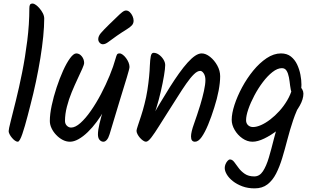

<svg xmlns="http://www.w3.org/2000/svg" viewBox="-20 -811 1771 1078"><path d="M150.3 -219.3Q142.9 -190.3 135.3 -161.1Q127.7 -131.9 120.1 -105.7Q112.5 -79.5 105.5 -59Q98.5 -38.5 91.9 -26.9Q85.3 -15.3 79.8 -15.3Q72.7 -15.3 64.1 -21.3Q55.4 -27.4 47.3 -37.1Q39.1 -46.7 33.9 -56.9Q28.6 -67 28.6 -74.8Q28.6 -85.4 40.3 -131.2Q51.9 -177.1 69.4 -247.3Q86.9 -317.5 104.2 -403.7Q121.5 -490 133.1 -582.7Q144.8 -675.4 144.8 -764.7Q144.8 -778.3 148.5 -784.7Q152.3 -791.1 164 -791.1Q170.5 -791.1 181.1 -783.6Q191.8 -776.2 202.4 -763.7Q213.1 -751.2 220.7 -736.4Q228.3 -721.5 228.3 -706.7Q228.3 -662.7 222.7 -605.9Q217.1 -549.2 206.7 -485Q196.3 -420.8 182 -353.3Q167.7 -285.7 150.3 -219.3Z M593.8 -674.6Q618.2 -697.6 635.5 -714.8Q652.8 -732 665.3 -742Q677.8 -752 687.6 -752Q699 -752 708.7 -742.9Q718.3 -733.8 724.2 -720.5Q730.1 -707.1 730.1 -694.7Q730.1 -679.8 720.7 -669Q711.3 -658.3 690.4 -645.6Q669.5 -633 635.9 -609.9Q602.3 -585.8 586.5 -574.1Q570.7 -562.5 557.6 -562.5Q547.5 -562.5 539.5 -571Q531.6 -579.4 531.6 -590.9Q531.6 -607.7 546 -624.9Q560.5 -642.1 593.8 -674.6ZM452.4 -457.4Q452.4 -448.7 441.8 -424.8Q431.1 -401 415.2 -367.1Q399.2 -333.3 382.7 -293.4Q366.2 -253.5 355.6 -211.9Q344.9 -170.4 344.9 -132Q344.9 -116 355.2 -105.4Q365.5 -94.8 379.2 -94.8Q402.8 -94.8 431.6 -120.4Q460.4 -146.1 490.1 -188.7Q519.9 -231.3 547.1 -283Q574.3 -334.7 595.7 -386.9Q617.2 -439.1 629.1 -482.8Q633.4 -498.8 637 -504.9Q640.6 -511.1 651.3 -511.1Q659.7 -511.1 669.3 -503.8Q679 -496.5 687.6 -485Q696.2 -473.6 701.7 -460.4Q707.1 -447.3 707.1 -434.9Q707.1 -425.8 692.2 -376.5Q677.3 -327.2 652.1 -245.8Q626.9 -164.4 595.3 -57.3Q588.9 -36.2 579.7 -25.7Q570.5 -15.3 560.6 -15.3Q548.5 -15.3 539.2 -25.5Q529.9 -35.7 529.9 -57Q529.9 -79.3 538.4 -116Q547 -152.7 560.3 -195.1Q573.7 -237.5 588.7 -273.9L602.3 -268.8Q588.1 -231.8 567.5 -195.5Q546.8 -159.1 522.8 -126.8Q498.7 -94.4 472.8 -69.4Q446.9 -44.3 421.1 -29.8Q395.4 -15.3 372.7 -15.3Q351.8 -15.3 332 -25.6Q312.1 -36 295.7 -53.2Q279.3 -70.3 269.6 -90.7Q259.8 -111 259.8 -131.4Q259.8 -169.7 270.3 -219Q280.8 -268.3 297.6 -319.2Q314.4 -370.1 334.1 -413.9Q353.8 -457.6 373.5 -484.4Q393.2 -511.1 408.3 -511.1Q426 -511.1 439.2 -494.7Q452.4 -478.3 452.4 -457.4Z M907.5 -445.7Q907.5 -426.5 900.9 -386.7Q894.2 -346.8 883.1 -298.4Q872 -250 857.3 -202.7Q842.6 -155.3 826.5 -121.2L812.8 -119.6Q845.3 -176.1 875.4 -226.7Q905.5 -277.3 933 -320.9Q960.6 -364.6 985.6 -399.6Q1010.7 -434.6 1033.3 -459.6Q1055.9 -484.7 1075.6 -497.9Q1095.4 -511.1 1112.4 -511.1Q1135.4 -511.1 1159.6 -491.8Q1183.7 -472.6 1199.9 -443.3Q1216.1 -414 1216.1 -382.7Q1216.1 -347.9 1207.5 -302Q1198.8 -256.2 1183.1 -207.5Q1166.9 -155.3 1148.7 -111.4Q1130.5 -67.5 1112.1 -41.4Q1093.6 -15.3 1074.8 -15.3Q1064 -15.3 1058.3 -22.2Q1052.5 -29.1 1052.5 -44.7Q1052.5 -69.4 1069.2 -115.7Q1085.9 -162 1104.4 -221.6Q1116.7 -262 1125 -299.8Q1133.3 -337.6 1133.3 -361.5Q1133.3 -384.7 1123.9 -398.8Q1114.4 -413 1104.4 -413Q1088.1 -413 1068.7 -393.9Q1049.2 -374.9 1025.9 -341.5Q1002.6 -308.2 975.8 -265.3Q948.9 -222.5 918.9 -175.8Q895.4 -139.4 872.3 -102.1Q849.2 -64.9 830.4 -40.1Q811.6 -15.3 799.6 -15.3Q792.5 -15.3 783.2 -21.7Q773.9 -28.1 765.6 -37.5Q757.3 -46.8 751.9 -57.6Q746.5 -68.3 746.5 -76.6Q746.5 -83 754 -105.3Q761.4 -127.6 772 -159.7Q782.6 -191.7 791.3 -226.8Q801.3 -265.1 807.5 -304.7Q813.6 -344.3 817.1 -380.2Q820.6 -416.2 821.3 -442Q822.7 -475.2 826.5 -494.8Q830.3 -514.5 842.4 -514.5Q857.7 -514.5 872.6 -503.9Q887.5 -493.3 897.5 -477.2Q907.5 -461 907.5 -445.7Z M1672.5 -335.4Q1672.5 -303.3 1661.1 -287.8Q1649.8 -272.2 1636.7 -272.2Q1623.8 -272.2 1618 -288Q1612.2 -303.8 1608.9 -330Q1606.3 -354.5 1602.1 -377.1Q1597.8 -399.7 1588.9 -414Q1580 -428.3 1562.7 -428.3Q1537.8 -428.3 1509.9 -406.5Q1482 -384.7 1455.7 -349.8Q1429.3 -314.9 1408.1 -274.7Q1386.8 -234.5 1374.2 -197.8Q1361.6 -161.1 1361.6 -136Q1361.6 -118.6 1372.7 -108.2Q1383.8 -97.7 1400.6 -97.7Q1420.4 -97.7 1445.5 -108.7Q1470.6 -119.7 1497.4 -140.2Q1524.3 -160.7 1548.9 -188Q1573.6 -215.3 1592.6 -247.6Q1611.7 -280 1621.5 -315.7Q1623.4 -324.7 1629.8 -330Q1636.2 -335.2 1644.4 -335.2Q1653.2 -335.2 1661.9 -328Q1670.6 -320.8 1677 -309.2Q1683.5 -297.6 1683.5 -285.2Q1683.5 -254.5 1663.3 -218.3Q1643.1 -182.1 1610.3 -146.1Q1577.4 -110.2 1539.2 -80.7Q1501 -51.2 1463.7 -33.2Q1426.3 -15.3 1398 -15.3Q1368 -15.3 1341 -34.2Q1314 -53.1 1297.5 -81.5Q1280.9 -109.9 1280.9 -137.9Q1280.9 -173.8 1296.5 -222.1Q1312.2 -270.4 1339.3 -320.8Q1366.4 -371.1 1401.7 -414.4Q1437.1 -457.6 1477.1 -484.4Q1517.2 -511.1 1557.7 -511.1Q1591.1 -511.1 1613.2 -493.7Q1635.2 -476.3 1648.1 -449.1Q1660.9 -421.9 1666.7 -391.7Q1672.5 -361.4 1672.5 -335.4ZM1606.9 -269.2 1670.6 -239.2Q1644.1 -190.5 1625.9 -136.3Q1607.7 -82.1 1593.6 -27.6Q1579.5 27 1564.6 76.2Q1549.7 125.5 1530 164Q1510.2 202.4 1481.3 224.5Q1452.5 246.6 1409.6 246.6Q1371.3 246.6 1340.5 235.1Q1309.6 223.5 1287.4 206Q1265.2 188.4 1253.5 168.7Q1241.8 149 1241.8 132.1Q1241.8 121.6 1246.2 110.7Q1250.7 99.9 1257.8 92.1Q1264.9 84.3 1271.3 84.3Q1284 84.3 1295.1 98.8Q1306.1 113.4 1319.6 131.9Q1333 150.4 1354.1 164.9Q1375.2 179.5 1407.7 179.5Q1437.3 179.5 1456.2 150.6Q1475.2 121.7 1489.4 74Q1503.5 26.3 1518.2 -32.8Q1532.8 -92 1553.7 -153.2Q1574.7 -214.4 1606.9 -269.2Z"/></svg>

Font: Kalam Variable Light
Style: Regular
Weight: 300
Designer: Lipi Raval, Jonny Pinhorn
Foundry: Indian Type Foundry
Version: Version 3.000